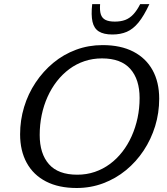

<svg xmlns="http://www.w3.org/2000/svg" viewBox="-20 -930 833 960"><path d="M178.5 -255Q178.5 -161.5 224.8 -109Q271 -56.5 366.5 -56.5Q413 -56.5 454 -70.5Q495 -84.5 529.5 -110Q564 -135.5 591.5 -170.8Q619 -206 638.2 -249Q657.5 -292 667.8 -340.2Q678 -388.5 678 -440Q678 -533 631.5 -585.5Q585 -638 490 -638Q443.5 -638 402.5 -624.2Q361.5 -610.5 326.8 -584.8Q292 -559 264.5 -523.8Q237 -488.5 217.8 -445.8Q198.5 -403 188.5 -354.8Q178.5 -306.5 178.5 -255ZM776 -436.5Q776 -365.5 755.8 -299.5Q735.5 -233.5 698.2 -177.2Q661 -121 609.8 -79Q558.5 -37 496 -13.5Q433.5 10 363.5 10Q273 10 209.8 -22.8Q146.5 -55.5 113.5 -116Q80.5 -176.5 80.5 -258.5Q80.5 -329 100.5 -395Q120.5 -461 158 -517.2Q195.5 -573.5 246.5 -615.8Q297.5 -658 360 -681.2Q422.5 -704.5 493 -704.5Q583.5 -704.5 646.8 -671.8Q710 -639 743 -579Q776 -519 776 -436.5ZM554 -822Q583.5 -822 605.8 -830.2Q628 -838.5 646.2 -857.8Q664.5 -877 681 -909.5H727Q699.5 -850.5 672.5 -817.5Q645.5 -784.5 614 -771Q582.5 -757.5 542 -757.5Q498.5 -757.5 474.2 -772.8Q450 -788 442.5 -821.2Q435 -854.5 441 -909.5H480.5Q478 -877 484.2 -858Q490.5 -839 507.5 -830.5Q524.5 -822 554 -822Z"/></svg>

Font: Newsreader 10pt
Style: Italic
Weight: 400
Italic angle: -17°
Version: Version 1.003